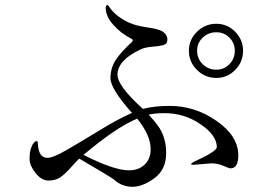

<svg xmlns="http://www.w3.org/2000/svg" viewBox="-20 -758 1040 751"><path d="M718.8 -559.6Q718.8 -602.5 750.5 -633.8Q782.2 -665 826.2 -665Q869.1 -665 899.9 -633.8Q930.7 -602.5 930.7 -559.6Q930.7 -515.6 899.9 -484.4Q869.1 -453.1 826.2 -453.1Q782.2 -453.1 750.5 -484.4Q718.8 -515.6 718.8 -559.6ZM751 -559.6Q751 -528.3 772.9 -506.8Q794.9 -485.4 826.2 -485.4Q856.4 -485.4 877.4 -506.8Q898.4 -528.3 898.4 -559.6Q898.4 -589.8 877.4 -610.8Q856.4 -631.8 826.2 -631.8Q794.9 -631.8 772.9 -610.8Q751 -589.8 751 -559.6ZM95.7 -135.7Q95.7 -161.1 100.6 -176.3Q105.5 -191.4 111.8 -198.7Q118.2 -206.1 123 -206.1Q127.9 -206.1 127.9 -199.2Q129.9 -140.6 165 -140.6Q187.5 -140.6 238.3 -169.9Q289.1 -199.2 364.3 -245.1Q438.5 -291 496.1 -316.4Q412.1 -411.1 412.1 -452.1Q412.1 -493.2 433.6 -524.9Q455.1 -556.6 496.1 -593.8Q499 -596.7 499 -600.6Q499 -604.5 494.1 -606.4Q452.1 -627.9 422.9 -661.1Q393.6 -694.3 393.6 -726.6Q393.6 -738.3 399.4 -738.3Q402.3 -738.3 405.3 -734.4Q424.8 -703.1 462.9 -680.7Q501 -658.2 552.7 -651.4Q604.5 -644.5 619.6 -632.3Q634.8 -620.1 634.8 -603.5Q634.8 -585.9 618.2 -581.5Q601.6 -577.1 574.2 -575.2Q545.9 -572.3 531.2 -565.4Q439.5 -522.5 439.5 -465.8Q439.5 -421.9 539.1 -332Q583 -343.8 643.6 -343.8Q743.2 -343.8 827.6 -284.7Q912.1 -225.6 912.1 -150.4Q912.1 -99.6 881.8 -99.6Q875 -99.6 853.5 -109.4Q832 -119.1 806.6 -119.1L736.3 -113.3Q727.5 -113.3 727.5 -116.2Q727.5 -119.1 740.2 -126Q828.1 -166 828.1 -182.6Q828.1 -228.5 764.6 -272Q701.2 -315.4 624 -315.4Q586.9 -315.4 561.5 -309.6Q584 -285.2 596.7 -267.6Q629.9 -223.6 629.9 -159.2Q629.9 -94.7 584 -61Q538.1 -27.3 498 -27.3Q457 -27.3 425.8 -55.7Q415 -64.5 290 -137.7Q279.3 -127.9 255.9 -101.6Q232.4 -75.2 214.4 -63.5Q196.3 -51.8 169.4 -51.8Q142.6 -51.8 119.1 -81.1Q95.7 -110.4 95.7 -135.7ZM306.6 -152.3Q424.8 -91.8 484.4 -91.8Q522.5 -91.8 545.9 -114.3Q569.3 -136.7 569.3 -174.8Q569.3 -228.5 516.6 -293.9Q435.5 -260.7 306.6 -152.3Z"/></svg>

Font: GenEi Koburi Mincho v6
Style: Regular
Weight: 400
Designer: o_tamon (Modified)
Foundry: o_tamon / Adobe Systems Incorporated
Version: Version 6.1